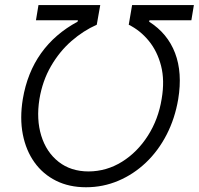

<svg xmlns="http://www.w3.org/2000/svg" viewBox="-20 -748 805 777"><path d="M72.3 -347.2Q90.3 -454.1 146.2 -532.5Q202.1 -610.8 293.9 -660.2L295.4 -666H125.5L135.7 -727.5H385.7L371.6 -647.9Q317.4 -624 269 -581.8Q220.7 -539.6 186.3 -480.2Q151.9 -420.9 139.6 -347.2Q126.5 -265.1 147 -198.7Q167.5 -132.3 217 -93.3Q266.6 -54.2 338.9 -54.2Q411.6 -54.7 473.9 -93.5Q536.1 -132.3 578.6 -199Q621.1 -265.6 634.3 -348.1Q647 -422.9 631.8 -481.7Q616.7 -540.5 582 -582.8Q547.4 -625 501 -647.9L514.6 -727.5H764.6L754.4 -666H585L583.5 -660.2Q658.2 -612.8 688.5 -533.2Q718.8 -453.6 701.2 -346.7Q688 -268.6 654.3 -203.1Q620.6 -137.7 570.6 -90.1Q520.5 -42.5 458.7 -16.4Q397 9.8 328.1 9.8Q259.8 9.8 206.8 -16.6Q153.8 -43 119.4 -91.1Q85 -139.2 72.3 -204.3Q59.6 -269.5 72.3 -347.2Z"/></svg>

Font: Inter 18pt Light
Style: Italic
Weight: 300
Italic angle: -9.3988°
Designer: Rasmus Andersson
Foundry: rsms
Version: Version 4.001;git-66647c0bb